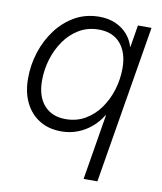

<svg xmlns="http://www.w3.org/2000/svg" viewBox="-83 -598 733 869"><g transform="rotate(10 284.0 -163.5)"><path d="M423.8 204.1H360.4L410.2 -97.2H408.2Q388.2 -64.5 359.9 -40.5Q331.5 -16.6 297.1 -3.4Q262.7 9.8 222.7 9.8Q164.6 9.8 122.3 -16.4Q80.1 -42.5 56.9 -89.8Q33.7 -137.2 33.7 -201.2Q33.7 -262.7 52.5 -321.3Q71.3 -379.9 106.9 -427.5Q142.6 -475.1 192.4 -503.2Q242.2 -531.2 304.2 -531.2Q346.2 -531.2 378.7 -516.8Q411.1 -502.4 432.9 -477.8Q454.6 -453.1 463.9 -421.4H465.3L481.9 -522.5H544.4ZM232.4 -48.3Q282.7 -48.3 322.5 -71.5Q362.3 -94.7 390.1 -134Q418 -173.3 432.4 -221.4Q446.8 -269.5 446.8 -319.3Q446.8 -390.6 411.6 -432.1Q376.5 -473.6 311.5 -473.6Q261.2 -473.6 221.7 -450.2Q182.1 -426.8 154.5 -387.7Q127 -348.6 112.3 -300.5Q97.7 -252.4 97.7 -202.1Q97.7 -129.4 133.5 -88.9Q169.4 -48.3 232.4 -48.3Z"/></g></svg>

Font: Inter 28pt Light
Style: Italic
Weight: 300
Italic angle: -9.3988°
Designer: Rasmus Andersson
Foundry: rsms
Version: Version 4.001;git-66647c0bb